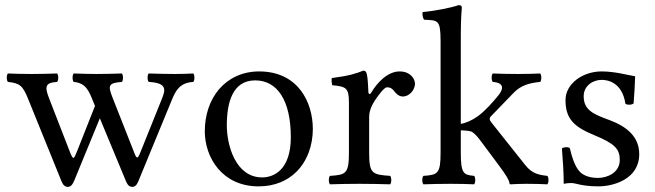

<svg xmlns="http://www.w3.org/2000/svg" viewBox="-20 -718 2557 750"><path d="M203 -398C209 -404 209 -425 203 -431C173 -430 138 -429 102 -429C64 -429 37.2 -430 11 -431C5 -425 5 -404 11 -398C58.1 -393.2 69 -383 90.1 -331L221 -8C227 6 235 12 245 12C254 12 262 6 269 -10L370 -256L473 -8C479 6 487 12 497 12C506 12 514 6 520 -9L650.6 -326C667 -366.9 684 -395 735 -398C741 -404 741 -425 735 -431C715 -430 693 -429 663 -429C633 -429 591 -430 561 -431C555 -425 555 -404 561 -398C636 -394 625.7 -365.1 611.6 -330L528 -122C518 -97 514 -97.2 505.8 -118L419.5 -337C401 -384 403 -394 456 -398C462 -404 462 -425 456 -431C426 -430 386 -429 356 -429C331 -429 298 -430 268 -431C262 -425 262 -404 268 -398C315 -393.5 326.7 -364.8 344.6 -320L351 -304L281 -127C268 -94 265.8 -92.5 252.9 -125L172.9 -331C154 -379 155 -395 203 -398Z M780 -205C780 -103 848 10 990 10C1054.4 10 1102.8 -12.7 1136.9 -46C1181.7 -89.8 1202 -152.7 1202 -214C1202 -318 1145 -439 992 -439C926.2 -439 871.9 -412 835.3 -369C799 -326.4 780 -268.2 780 -205ZM977 -404C1063 -404 1116 -326 1116 -182C1116 -56 1051 -25 1004 -25C900 -25 866 -151 866 -228C866 -315 887 -404 977 -404Z M1419 -358C1417.3 -398 1415.7 -423.7 1411 -434C1408.9 -438.6 1407 -442 1399 -442C1371 -431 1345 -422 1276 -413C1274 -407 1276 -391 1278 -385C1332 -380 1343 -375 1343 -317V-122C1343 -39 1331 -35 1269 -31C1263 -25 1263 -4 1269 2C1304 1 1343 0 1383 0C1423 0 1469 1 1504 2C1510 -4 1510 -25 1504 -31C1434 -36 1422 -39 1422 -122V-261C1422 -287 1434 -310 1446 -328C1457 -344 1480 -377 1492 -377C1501 -377 1510 -374.6 1517.8 -364.3C1525.4 -354.3 1536.6 -341 1554 -341C1578 -341 1601 -366 1601 -391C1601 -410.1 1583 -439 1541 -439C1494 -439 1453 -395 1430 -356C1424 -345 1419.2 -353 1419 -358Z M1701 -122C1701 -39 1690 -35 1634 -31C1628 -25 1628 -4 1634 2C1667 1 1701 0 1741 0C1776 0 1809 1 1832 2C1838 -4 1838 -25 1832 -31C1791 -35 1780 -39 1780 -122V-208.9C1799.2 -208.4 1813.3 -206.9 1823 -203.5C1834 -196 1843.1 -187 1855 -171L1928 -73C1957.4 -33.5 1968.7 -14.7 1970 -3C1970.3 0 1971 2 1974 2C1994 1 2016 0 2036 0C2067 0 2098 1 2118 2C2124 -4 2124 -25 2118 -31C2084 -35 2058.7 -39.4 2032 -73L1900 -239C1896.4 -243.5 1893 -248 1893 -253C1893 -257 1893 -259 1897 -263L1985 -354C2015 -386 2050 -394 2090 -398C2096 -404 2096 -425 2090 -431C2067 -430 2039 -429 2003 -429C1965 -429 1928 -430 1905 -431C1899 -425 1899 -404 1905 -398C1961 -394 1937.3 -358.7 1928 -347C1905 -318 1873.7 -284 1848 -265C1825.8 -248.6 1798.9 -236.8 1780 -234.2V-583C1780 -648 1784 -688 1784 -688C1784 -695 1780 -698 1771 -698C1746 -688 1671 -674 1631 -671C1629 -663 1631 -647 1637 -641C1689 -638 1701 -643 1701 -559Z M2175 -138C2179 -89 2182 -42 2182 0C2192 -2 2202 -3 2207 -3C2214 -3 2220 -3 2227 -1C2254 6 2281 10 2318 10C2374 10 2477 -17 2477 -116C2477 -184.3 2428 -224 2360 -249.2C2299.8 -271.5 2260 -287 2260 -342C2260 -383 2296 -406 2330 -406C2352 -406 2410 -398 2423 -313C2429 -307 2449 -308 2455 -314C2458 -350 2460 -387 2461 -420C2430 -425 2382 -439 2330 -439C2256 -439 2189 -391 2189 -327C2189 -254 2222 -223 2299 -191C2382 -157 2401 -136 2401 -93C2401 -44 2353 -23 2316 -23C2277 -23 2255.3 -36.3 2245 -47C2223 -70 2212 -114 2206 -139C2200 -145 2181 -144 2175 -138Z"/></svg>

Font: Libertinus Serif
Style: Regular
Weight: 400
Designer: Philipp H. Poll
Foundry: Khaled Hosny
Version: Version 6.2